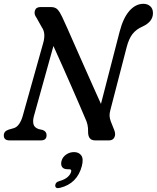

<svg xmlns="http://www.w3.org/2000/svg" viewBox="-21 -737 823 1008"><path d="M156.5 -125.5Q150.5 -102.5 154.8 -85Q159 -67.5 181.5 -59.5L203.5 -54.5Q224 -46.5 223.5 -27Q223.5 0 194 0H29Q-1.5 0 -1 -26.5Q-1 -48 24.5 -56.5L49 -63.5Q67 -68 79.2 -85.8Q91.5 -103.5 98.5 -129L206 -512Q220.5 -563.5 198.5 -594L170.5 -644Q156.5 -662 162.2 -681Q168 -700 191.5 -700H245.5Q269.5 -700 281.5 -686.8Q293.5 -673.5 305 -649Q316.5 -624.5 334.8 -583.5Q353 -542.5 375.2 -491.8Q397.5 -441 421.5 -387.2Q445.5 -333.5 468 -282.8Q490.5 -232 509 -191.5L607 -570.5Q625.5 -642.5 658.2 -679.8Q691 -717 732 -717Q753.5 -717 768 -704Q782.5 -691 782 -667Q781.5 -623 728 -598Q694.5 -583.5 675 -558.8Q655.5 -534 644 -489.5L558.5 -159.5Q554 -143 554.2 -129.8Q554.5 -116.5 560.5 -100L579 -53.5Q587.5 -31.5 579.5 -15.8Q571.5 0 552 0H478Q441 0 441.5 -45.5Q442 -66 438.2 -82.8Q434.5 -99.5 425 -119Q414.5 -144 396 -186.8Q377.5 -229.5 354.5 -282.2Q331.5 -335 306.8 -390.2Q282 -445.5 259.5 -495.5ZM334 151.5Q313 151.5 305 139.5Q297 127.5 302 108Q307.5 87.5 326.2 74.5Q345 61.5 367.5 61.5Q393 61.5 405.8 79.2Q418.5 97 408.5 135.5Q384 227 294.5 249Q269 255.5 269 236.5Q269.5 219 291.5 213.5Q319.5 205.5 334 192.5Q348.5 179.5 352.5 164.5Q356 151.5 342 151.5Z"/></svg>

Font: Fraunces 72pt S100
Style: Italic
Weight: 400
Italic angle: -16°
Version: Version 1.000; ttfautohint (v1.8.3)